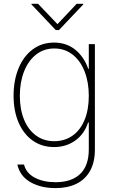

<svg xmlns="http://www.w3.org/2000/svg" viewBox="-20 -757 591 987"><path d="M69.3 88.9H103.5Q114.7 133.3 159.2 156.5Q203.6 179.7 265.6 179.7Q347.7 179.7 392.1 137.2Q436.5 94.7 436.5 10.7V-127H432.6Q413.6 -67.9 366.7 -34.4Q319.8 -1 257.8 -1Q195.8 -1 148.7 -33.9Q101.6 -66.9 75.7 -126.7Q49.8 -186.5 49.8 -264.6Q49.8 -343.8 75.4 -406Q101.1 -468.3 148.2 -503.2Q195.3 -538.1 257.8 -538.1Q321.8 -538.1 366.9 -501.5Q412.1 -464.8 433.6 -403.3H436.5V-530.3H467.8V11.7Q467.8 76.7 443.1 121.1Q418.5 165.5 373 187.7Q327.6 210 265.6 210Q189.9 210 136.2 179.2Q82.5 148.4 69.3 88.9ZM436.5 -264.6Q436.5 -334 415 -389.4Q393.6 -444.8 353.3 -476.3Q313 -507.8 258.8 -507.8Q205.1 -507.8 165 -476.1Q125 -444.3 103.5 -389.2Q82 -334 82 -264.6Q82 -195.3 103.5 -142.6Q125 -89.8 165 -60.5Q205.1 -31.2 258.8 -31.2Q312.5 -31.2 352.8 -59.6Q393.1 -87.9 414.8 -140.6Q436.5 -193.4 436.5 -264.6ZM275.4 -632.8 374 -737.3H408.2V-734.4L283.2 -602.5H266.6L141.6 -734.4V-737.3H175.8Z"/></svg>

Font: Pretendard Thin
Style: Regular
Weight: 100
Designer: Base glyphs from Inter by Rasmus Andersson; Hangeul glyphs from Noto Sans CJK(Source Han Sans) by Jang Soo-young and Kan
Foundry: Kil Hyung-jin
Version: Version 1.309